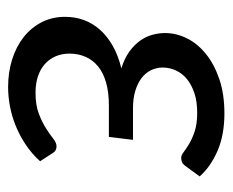

<svg xmlns="http://www.w3.org/2000/svg" viewBox="-69 -485 560 462"><g transform="rotate(90 211.0 -254.0)"><path d="M381.5 -423Q375.5 -414.5 370.8 -412.2Q366 -410 359.5 -410Q353.5 -410 345.8 -416Q338 -422 326 -429.2Q314 -436.5 296 -442.5Q278 -448.5 251.5 -448.5Q224.5 -448.5 204.2 -441.8Q184 -435 170.2 -423.8Q156.5 -412.5 149.5 -397.2Q142.5 -382 142.5 -365.5Q142.5 -350.5 149 -337.2Q155.5 -324 168 -314.5Q180.5 -305 198.8 -299.5Q217 -294 240.5 -294H316.5L309.5 -236H233.5Q202 -236 178.5 -229.2Q155 -222.5 139.8 -210Q124.5 -197.5 116.8 -180Q109 -162.5 109 -141Q109 -123.5 115.2 -108.5Q121.5 -93.5 133.5 -82.5Q145.5 -71.5 163 -65.5Q180.5 -59.5 203 -59.5Q233 -59.5 253.8 -67.5Q274.5 -75.5 289 -84.8Q303.5 -94 313.5 -102Q323.5 -110 332 -110Q342.5 -110 347.5 -102L368 -70.5Q350 -50.5 328.2 -36Q306.5 -21.5 283.2 -12Q260 -2.5 236 2Q212 6.5 189.5 6.5Q154 6.5 123 -3.2Q92 -13 69.2 -31Q46.5 -49 33.5 -74.2Q20.5 -99.5 20.5 -130.5Q20.5 -154.5 28.2 -175.8Q36 -197 51.5 -214.5Q67 -232 90.2 -245.2Q113.5 -258.5 144.5 -266Q120.5 -273.5 104.2 -285.2Q88 -297 78 -311Q68 -325 63.8 -340.5Q59.5 -356 59.5 -371Q59.5 -398 72.2 -423.8Q85 -449.5 109.8 -469.5Q134.5 -489.5 170.5 -501.8Q206.5 -514 253 -514Q304.5 -514 342.8 -497.5Q381 -481 404.5 -454.5Z"/></g></svg>

Font: Lato
Style: Italic
Weight: 400
Italic angle: -7°
Designer: Lukasz Dziedzic
Foundry: tyPoland Lukasz Dziedzic
Version: Version 2.007; 2014-02-27